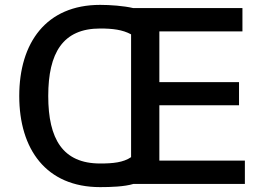

<svg xmlns="http://www.w3.org/2000/svg" viewBox="-20 -755 1050 788"><path d="M518 -110C486 -88 443 -84 391 -84C238 -84 178 -184 178 -361C178 -538 238 -638 391 -638C443 -638 483 -633 518 -614ZM975 -626V-722H526C487 -731 432 -735 391 -735C169 -735 59 -579 59 -361C59 -143 169 13 391 13C435 13 491 11 527 0H985V-96H634V-323H961V-418H634V-626Z"/></svg>

Font: Perun Medium
Style: Regular
Weight: 500
Foundry: Copyright (c) Stefan Peev, Context Ltd, 2016
Version: Version 1.089